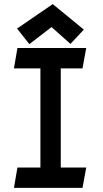

<svg xmlns="http://www.w3.org/2000/svg" viewBox="-20 -915 503 935"><path d="M123 -700.2 231 -783.2 323.2 -701.2 388.2 -771 236.8 -895 63 -775.9ZM381.8 -582 399.9 -681.2H64.9L47.9 -582H176.8V-99.1H64.9L47.9 0H381.8L399.9 -99.1H275.9V-582Z"/></svg>

Font: Comic Neue Angular
Style: Bold
Weight: 700
Designer: Craig Rozynski
Foundry: Craig Rozynski
Version: Version 2.003